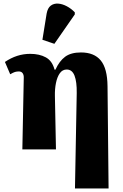

<svg xmlns="http://www.w3.org/2000/svg" viewBox="-20 -849 700 1091"><path d="M406 222 416 -320Q417 -384 403.5 -419Q390 -454 359 -454Q335 -454 320 -433Q305 -412 298 -377.5Q291 -343 292 -303L298 0H107L115 -405Q116 -422 109 -432.5Q102 -443 87 -443Q75 -443 65 -440Q55 -437 38 -427L8 -497Q42 -520 77.5 -531.5Q113 -543 152 -543Q204 -543 240.5 -523Q277 -503 290 -453H295Q317 -502 350 -526.5Q383 -551 440 -551Q515 -551 552.5 -505.5Q590 -460 591 -359L597 222ZM289 -600 221 -623 245 -772Q251 -804 268.5 -817Q286 -830 310 -828.5Q334 -827 359.5 -813.5Q385 -800 405 -779V-767Z"/></svg>

Font: Noto Serif SemiCondensed Black
Style: Regular
Weight: 900
Width: 4
Designer: Monotype Design Team
Foundry: Monotype Imaging Inc.
Version: Version 2.014; ttfautohint (v1.8.4.7-5d5b)